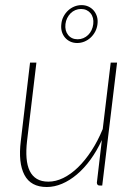

<svg xmlns="http://www.w3.org/2000/svg" viewBox="-20 -744 549 770"><path d="M52.5 0ZM126 -493 88.5 -179Q84 -140 86.5 -109.8Q89 -79.5 99.2 -58.5Q109.5 -37.5 128 -26.5Q146.5 -15.5 174 -15.5Q203.5 -15.5 233.8 -30.2Q264 -45 292.5 -72.5Q321 -100 346.5 -139Q372 -178 392 -226.5L424 -493H449.5L390 0H379.5Q373.5 0 371 -3.5Q368.5 -7 368.5 -11.5L388.5 -182.5Q368.5 -139 343 -104Q317.5 -69 288.5 -44.5Q259.5 -20 228.8 -7Q198 6 167.5 6Q103.5 6 78 -42.5Q52.5 -91 63.5 -179L100.5 -493ZM226 -647.5Q227.5 -664 234.8 -677.8Q242 -691.5 253 -701.8Q264 -712 278 -717.8Q292 -723.5 307 -723.5Q322 -723.5 334.5 -717.8Q347 -712 355.8 -701.8Q364.5 -691.5 368.8 -677.8Q373 -664 371 -647.5Q369 -631 361.8 -617.2Q354.5 -603.5 343.5 -593.2Q332.5 -583 318.5 -577.2Q304.5 -571.5 289.5 -571.5Q274.5 -571.5 262 -577.2Q249.5 -583 240.8 -593.2Q232 -603.5 228 -617.2Q224 -631 226 -647.5ZM242.5 -647.5Q239.5 -621 253.2 -603.8Q267 -586.5 291.5 -586.5Q303.5 -586.5 314.2 -591Q325 -595.5 333.5 -603.8Q342 -612 347.2 -623.2Q352.5 -634.5 354 -647.5Q355.5 -660.5 352.8 -671.5Q350 -682.5 343.2 -690.8Q336.5 -699 326.8 -703.5Q317 -708 305 -708Q293 -708 282.2 -703.5Q271.5 -699 263.2 -690.8Q255 -682.5 249.5 -671.5Q244 -660.5 242.5 -647.5Z"/></svg>

Font: Lato Thin
Style: Italic
Weight: 200
Italic angle: -7°
Designer: Lukasz Dziedzic
Foundry: tyPoland Lukasz Dziedzic
Version: Version 2.007; 2014-02-27